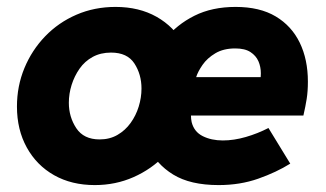

<svg xmlns="http://www.w3.org/2000/svg" viewBox="-20 -524 941 555"><path d="M612 11Q530 11 480.5 -19.5Q431 -50 409 -99.5Q387 -149 387 -206Q387 -261 404.5 -314Q422 -367 456.5 -410Q491 -453 542 -478.5Q593 -504 661 -504Q731 -504 777 -476.5Q823 -449 846.5 -400.5Q870 -352 870 -288Q870 -260 866.5 -238Q863 -216 857 -190H532Q532 -185 532.5 -180.5Q533 -176 534 -171Q541 -143 566 -130.5Q591 -118 624 -118Q656 -118 690.5 -128Q725 -138 756 -154L819 -51Q779 -26 726.5 -7.5Q674 11 612 11ZM728 -273Q731 -283 732.5 -293Q734 -303 734 -312Q734 -331 727 -347Q720 -363 704 -373.5Q688 -384 660 -384Q626 -384 602.5 -370Q579 -356 565.5 -336.5Q552 -317 547 -301H779ZM254 11Q187 11 136.5 -17.5Q86 -46 57.5 -97.5Q29 -149 29 -216Q29 -275 50.5 -327Q72 -379 110.5 -419Q149 -459 201 -481.5Q253 -504 314 -504Q382 -504 432.5 -475.5Q483 -447 511 -396.5Q539 -346 539 -279Q539 -220 517 -167.5Q495 -115 456.5 -75Q418 -35 366 -12Q314 11 254 11ZM268 -121Q297 -121 319.5 -134Q342 -147 357.5 -168.5Q373 -190 381 -216Q389 -242 389 -268Q389 -309 368.5 -340.5Q348 -372 301 -372Q271 -372 248 -359.5Q225 -347 210 -325.5Q195 -304 187 -278.5Q179 -253 179 -227Q179 -186 200.5 -153.5Q222 -121 268 -121Z"/></svg>

Font: Hanken Grotesk Black
Style: Italic
Weight: 900
Italic angle: -8°
Designer: Alfredo Marco Pradil
Foundry: Hanken Design Co.
Version: Version 3.013